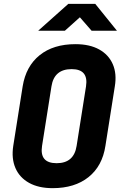

<svg xmlns="http://www.w3.org/2000/svg" viewBox="-20 -970 640 1000"><path d="M254 10Q181 10 131.5 -17.5Q82 -45 60.5 -94.5Q39 -144 49 -210L98 -520Q115 -625 186.5 -682.5Q258 -740 373 -740Q447 -740 496.5 -712.5Q546 -685 567.5 -635.5Q589 -586 578 -520L529 -210Q513 -105 441 -47.5Q369 10 254 10ZM275 -120Q365 -120 379 -210L428 -520Q442 -610 353 -610Q262 -610 248 -520L199 -210Q185 -120 275 -120ZM179 -810 336 -950H476L589 -810H457L396 -880L318 -810Z"/></svg>

Font: JetBrains Mono ExtraBold
Style: Italic
Weight: 800
Italic angle: -9°
Monospace: yes
Designer: Philipp Nurullin, Konstantin Bulenkov
Foundry: JetBrains
Version: Version 2.305; ttfautohint (v1.8.4.7-5d5b)